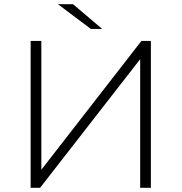

<svg xmlns="http://www.w3.org/2000/svg" viewBox="-20 -895 865 915"><path d="M126 0V-700H177V-86L654 -700H699V0H648V-613L171 0ZM413 -757 256 -875H328L467 -757Z"/></svg>

Font: Modern
Style: Regular
Weight: 300
Designer: Julieta Ulanovsky
Foundry: Julieta Ulanovsky
Version: Version 8.000